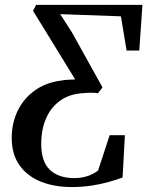

<svg xmlns="http://www.w3.org/2000/svg" viewBox="-20 -763 610 794"><path d="M277 10.5Q204 10.5 148 -12.2Q92 -35 60.2 -80.2Q28.5 -125.5 28.5 -192Q28.5 -253 52.5 -303.5Q76.5 -354 122 -387.5Q167.5 -421 230.5 -429.5Q247 -432.5 262 -433.2Q277 -434 291 -434.5L116.5 -718.5L129.5 -743H569L556 -554H503.5L480 -695.5L229 -704.5L277.5 -629L404 -401.5L385 -377.5Q372 -379.5 358.2 -379.5Q344.5 -379.5 327.5 -378Q270 -375.5 230.5 -348Q191 -320.5 170.8 -274Q150.5 -227.5 150.5 -167.5Q150.5 -94.5 186.5 -60.5Q222.5 -26.5 287 -26.5Q317 -26.5 341.5 -34.8Q366 -43 385.5 -57.5L433.5 -204H496.5L487 -29Q460.5 -19 427 -9.8Q393.5 -0.5 355.5 5Q317.5 10.5 277 10.5Z"/></svg>

Font: Merriweather 96pt Medium
Style: Italic
Weight: 500
Italic angle: -7.8°
Version: Version 2.101